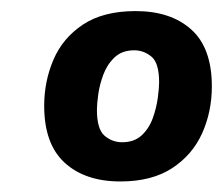

<svg xmlns="http://www.w3.org/2000/svg" viewBox="-20 -678 412 355"><path d="M202.5 -342.5Q137.5 -342.5 99.6 -377.1Q61.7 -411.7 61.7 -482.5Q61.7 -527.5 78.8 -567.5Q95.8 -607.5 133.3 -632.5Q170.8 -657.5 230.8 -657.5Q295.8 -657.5 333.8 -623.3Q371.7 -589.2 371.7 -518.3Q371.7 -471.7 353.8 -431.7Q335.8 -391.7 298.3 -367.1Q260.8 -342.5 202.5 -342.5ZM205.8 -415Q228.3 -415 242.1 -427.9Q255.8 -440.8 262.5 -459.6Q269.2 -478.3 271.7 -496.7Q274.2 -515 274.2 -525.8Q274.2 -561.7 260 -573.3Q245.8 -585 228.3 -585Q205.8 -585 192.1 -572.1Q178.3 -559.2 171.2 -540.4Q164.2 -521.7 161.7 -503.8Q159.2 -485.8 159.2 -475Q159.2 -439.2 173.3 -427.1Q187.5 -415 205.8 -415Z"/></svg>

Font: Familjen Grotesk GF
Style: Bold Italic
Weight: 700
Designer: Anders Wikstroem, Jonas Baeckman, Matilda Gysing, Kristian Moeller
Foundry: Familjen STHML AB
Version: Version 2.000; Beta; Release 4; Build 6